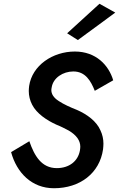

<svg xmlns="http://www.w3.org/2000/svg" viewBox="-20 -987 633 1021"><path d="M593 -920 509 -967 337 -810 394 -774ZM136 -236 39 -178C69 -68 149 14 267 14C405 14 510 -66 528 -193C529 -203 530 -213 530 -223C530 -247 525 -271 514 -294C494 -341 444 -379 388 -403C355 -416 319 -432 292 -450C264 -468 253 -488 253 -508C253 -513 254 -518 255 -523C263 -573 315 -607 370 -607C434 -607 463 -557 484 -504L582 -560C558 -641 490 -713 378 -713C260 -713 151 -639 135 -530C134 -521 133 -512 133 -503C133 -478 139 -453 151 -430C175 -383 229 -347 280 -324C303 -315 324 -304 345 -293C386 -269 407 -240 407 -207C407 -201 406 -194 405 -187C395 -130 348 -93 282 -93C201 -93 163 -158 136 -236Z"/></svg>

Font: Jost Medium
Style: Italic
Weight: 500
Italic angle: -5°
Version: Version 3.710